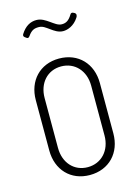

<svg xmlns="http://www.w3.org/2000/svg" viewBox="-109 -756 592 825"><g transform="rotate(-15 187.0 -343.5)"><path d="M236 -619C256 -619 285 -629 305 -660C308 -664 309 -668 309 -672C309 -676 307 -679 304 -681L298 -684C293 -687 287 -686 284 -680C269 -655 255 -649 238 -649C221 -649 207 -661 191 -672C175 -683 158 -695 136 -695C110 -695 86 -683 66 -651C63 -645 64 -641 69 -637L76 -632C81 -628 86 -630 90 -636C106 -659 119 -663 138 -663C156 -663 167 -653 183 -642C198 -631 215 -619 236 -619ZM187 8C273 8 330 -53 330 -139V-363C330 -449 273 -510 187 -510C102 -510 45 -449 45 -363V-139C45 -53 102 8 187 8ZM187 -27C126 -27 84 -74 84 -140V-362C84 -428 126 -475 187 -475C248 -475 291 -428 291 -362V-140C291 -74 248 -27 187 -27Z"/></g></svg>

Font: Barlow Condensed ExtraLight
Style: Regular
Weight: 275
Width: 3
Designer: Jeremy Tribby
Foundry: Tribby Type
Version: Version 1.422;hotconv 1.0.109;makeotfexe 2.5.65596